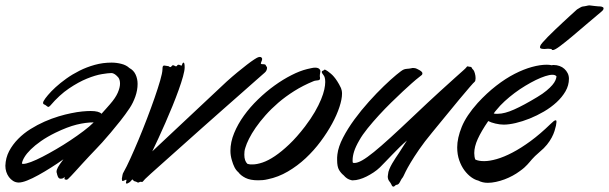

<svg xmlns="http://www.w3.org/2000/svg" viewBox="-117 -657 2249 709"><path d="M361.8 -257.8Q346.2 -234.4 327.6 -210.9Q309.1 -187.5 291.7 -167Q274.4 -146.5 260.3 -130.9Q246.1 -115.2 238.8 -107.9Q226.6 -95.2 212.4 -80.1Q198.2 -64.9 185.3 -50.8Q172.4 -36.6 161.6 -24.7Q150.9 -12.7 145 -6.8Q137.2 1.5 134 4.2Q130.9 6.8 127.9 6.8Q127 6.8 126 6.3Q125 5.9 124 5.9Q121.1 5.9 121.1 2.9Q121.1 -2 123 -3.9Q118.7 -1 116 1Q113.3 2.9 106.9 2.9Q100.1 2.9 96.9 -4.4Q93.8 -11.7 92.8 -18.1Q91.8 -20 91.8 -22.9Q91.8 -29.8 96.9 -39.3Q102.1 -48.8 117.2 -68.8Q95.2 -53.2 71.3 -38.1Q47.4 -22.9 24.9 -10.5Q2.4 2 -16.6 9.5Q-35.6 17.1 -48.8 17.1Q-60.1 16.6 -68.8 11Q-77.6 5.4 -84 -3.2Q-90.3 -11.7 -93.8 -22.5Q-97.2 -33.2 -97.2 -44.9Q-96.2 -74.2 -83.3 -98.9Q-70.3 -123.5 -50 -144Q-29.8 -164.6 -4.4 -180.4Q21 -196.3 47.6 -208Q74.2 -219.7 99.6 -227.3Q125 -234.9 145 -238.8Q168.5 -243.7 186.5 -245.4Q204.6 -247.1 217.8 -247.1Q248.5 -247.1 257.8 -236.8Q266.1 -246.6 274.2 -255.1Q282.2 -263.7 289.1 -272Q309.6 -295.4 317.9 -314.7Q326.2 -334 326.2 -348.1Q326.2 -355 324.7 -360.8Q323.2 -366.7 319.8 -371.1Q314 -377.9 307.4 -382.6Q300.8 -387.2 293.9 -387.2Q283.2 -387.2 259.3 -383.3Q235.4 -379.4 204.1 -366.7Q172.9 -354 137.7 -330.3Q102.5 -306.6 68.8 -267.1Q64 -262.2 62 -262.2Q59.6 -262.2 56.9 -264.4Q54.2 -266.6 50.8 -269Q46.9 -270.5 44.4 -272.2Q42 -273.9 42 -276.9Q42 -280.8 44.9 -285.2Q48.8 -292.5 60.1 -305.9Q71.3 -319.3 88.4 -335Q105.5 -350.6 127.9 -366.7Q150.4 -382.8 176.8 -396Q203.1 -409.2 232.9 -417.5Q262.7 -425.8 294.9 -425.8Q313.5 -425.8 331.5 -421.1Q349.6 -416.5 360.8 -405.8Q376.5 -397.5 383.8 -381.6Q391.1 -365.7 391.1 -347.2Q391.1 -324.2 382.8 -300.5Q374.5 -276.9 361.8 -257.8ZM87.9 -167Q57.1 -151.9 34.4 -136Q11.7 -120.1 -3.4 -105.2Q-18.6 -90.3 -26.6 -76.9Q-34.7 -63.5 -36.1 -53.2Q-35.2 -51.8 -30.8 -51.8Q-21.5 -51.8 -2.7 -58.8Q16.1 -65.9 39.8 -78.1Q63.5 -90.3 90.3 -106Q117.2 -121.6 142.8 -138.7Q168.5 -155.8 191.2 -172.9Q213.9 -189.9 229 -205.1Q199.7 -205.1 166 -196.8Q132.3 -188.5 87.9 -167Z M868.2 -410.2Q869.1 -409.2 869.1 -405.8Q869.1 -401.9 866.9 -397Q864.7 -392.1 859.9 -388.2Q852.1 -381.3 829.6 -361.6Q807.1 -341.8 775.4 -313.7Q743.7 -285.6 705.6 -252.2Q667.5 -218.8 628.9 -184.3Q590.3 -149.9 553.7 -117.2Q517.1 -84.5 488 -58.6Q459 -32.7 440.2 -15.9Q421.4 1 418.9 3.9Q413.1 10.7 410.9 12.9Q408.7 15.1 407.2 15.1Q406.2 15.1 405.5 14.6Q404.8 14.2 403.3 14.2Q399.9 14.2 397.7 15.6Q395.5 17.1 393.1 17.1Q391.6 17.1 390.6 16.6Q389.6 16.1 388.2 15.1Q385.7 13.7 384 13.4Q382.3 13.2 380.6 12.7Q378.9 12.2 377 10.7Q375 9.3 373 5.9H372.1Q370.6 5.9 366.9 10.7Q363.3 15.6 357.9 18.1Q353.5 21 351.1 21Q348.1 21 348.1 17.1Q348.1 15.6 349.1 12.9Q350.1 10.3 350.1 7.8Q350.1 7.3 349.6 6.8H349.1Q346.7 6.8 342.8 9Q338.9 11.2 335.9 11.2Q334.5 11.2 333.7 9.8Q333 8.3 333 2.9Q334.5 -3.9 335.2 -10Q335.9 -16.1 339.8 -22Q350.1 -40 364.5 -71.8Q378.9 -103.5 394.8 -141.4Q410.6 -179.2 426 -219.5Q441.4 -259.8 453.9 -295.7Q466.3 -331.5 474.4 -359.4Q482.4 -387.2 482.9 -399.9Q482.9 -409.2 484.4 -412.1Q485.8 -415 489.3 -415Q492.2 -415 495.6 -414.1Q499 -413.1 502 -413.1Q505.9 -413.1 507.8 -411.1Q509.8 -409.2 512.2 -409.2Q514.2 -409.2 518.1 -414.1Q519 -415.5 520 -415.8Q521 -416 522 -416Q524.9 -416 527.6 -414.1Q530.3 -412.1 533.2 -412.1Q535.6 -412.1 537.1 -415Q538.6 -418 542 -418Q544.9 -418 547.9 -416.5Q550.8 -415 553.2 -415Q555.2 -415 555.2 -417Q555.2 -419.4 556.9 -422.6Q558.6 -425.8 561 -425.8Q562.5 -425.8 563.7 -422.1Q564.9 -418.5 564.9 -408.2Q564.9 -396.5 558.8 -374.5Q552.7 -352.5 542.7 -324.7Q532.7 -296.9 520 -265.6Q507.3 -234.4 493.9 -203.9Q480.5 -173.3 467.8 -145.8Q455.1 -118.2 445.3 -98.1L720.2 -356Q740.2 -374 759.5 -389.9Q778.8 -405.8 794.7 -418Q810.5 -430.2 821.8 -437.5Q833 -444.8 836.9 -445.8Q838.4 -445.8 839.8 -446.3Q841.3 -446.8 842.3 -446.8Q846.7 -446.8 848.9 -444.3Q851.1 -441.9 851.1 -439Q851.1 -437.5 850.6 -436.5Q850.1 -435.5 850.1 -434.1Q848.6 -430.2 847.4 -427.2Q846.2 -424.3 846.2 -422.9Q846.2 -421.4 847.7 -420.7Q849.1 -419.9 856 -419.9Q862.8 -419.9 864.3 -416.3Q865.7 -412.6 868.2 -410.2Z M1064.9 -368.2Q1064.9 -363.8 1062.7 -362.3Q1060.5 -360.8 1057.1 -360.4Q1053.7 -359.9 1049.1 -359.4Q1044.4 -358.9 1040 -356.9Q1002 -341.3 969.5 -320.8Q937 -300.3 910.6 -277.6Q884.3 -254.9 863.3 -231.2Q842.3 -207.5 827.1 -185.5Q812 -163.6 802.5 -144.5Q793 -125.5 789.1 -111.8Q786.6 -104.5 785.9 -98.4Q785.2 -92.3 785.2 -85.9Q785.2 -62.5 796.9 -51.8Q801.8 -50.3 806.2 -50Q810.5 -49.8 814.9 -49.8Q831.5 -49.8 852.5 -56.9Q873.5 -64 898.2 -80.6Q922.9 -97.2 950.9 -123.8Q979 -150.4 1009.3 -189.9Q1031.2 -218.8 1045.7 -243.9Q1060.1 -269 1068.6 -289.8Q1077.1 -310.5 1080.6 -326.7Q1084 -342.8 1084 -354Q1084 -363.8 1082.3 -369.9Q1080.6 -376 1078.1 -378.9Q1071.3 -387.2 1071.3 -391.1Q1071.3 -393.6 1073 -394.8Q1074.7 -396 1077.1 -397Q1079.6 -397 1079.6 -398.4Q1079.6 -399.9 1082 -399.9Q1083 -399.9 1085.4 -398.9Q1087.9 -397.9 1093.3 -394Q1099.1 -389.6 1104.7 -385Q1110.4 -380.4 1116.2 -373.5Q1122.1 -366.7 1128.4 -356.9Q1134.8 -347.2 1142.1 -332Q1143.6 -328.1 1144.8 -323Q1146 -317.9 1146 -311Q1146 -291 1136.5 -262Q1127 -232.9 1109.4 -200.4Q1091.8 -168 1067.1 -134.8Q1042.5 -101.6 1012 -73Q981.4 -44.4 946 -23.7Q910.6 -2.9 872.1 4.9Q862.3 7.3 853 8.1Q843.8 8.8 835.9 8.8Q807.1 8.8 789.6 0Q772 -8.8 763.2 -21Q754.9 -27.8 749 -39.3Q743.2 -50.8 739.3 -64.9Q733.9 -82.5 733.9 -100.1Q733.9 -132.3 747.6 -165.5Q761.2 -198.7 783.9 -230.2Q806.6 -261.7 835.9 -290Q865.2 -318.4 896.7 -341.1Q928.2 -363.8 959.5 -379.6Q990.7 -395.5 1017.1 -401.9Q1024.4 -403.3 1032.2 -405.3Q1040 -407.2 1046.9 -407.2Q1060.5 -407.2 1064.9 -398.9Q1065.9 -397 1065.9 -393.1Q1065.9 -389.2 1064.9 -385.5Q1064 -381.8 1064 -375Q1064 -373.5 1064.5 -372.1Q1064.9 -370.6 1064.9 -368.2Z M1418.9 -362.8Q1416.5 -360.8 1403.1 -349.1Q1389.6 -337.4 1370.4 -319.3Q1351.1 -301.3 1327.9 -278.6Q1304.7 -255.9 1282.2 -231.4Q1259.8 -207 1240.5 -183.1Q1221.2 -159.2 1210 -139.2Q1196.3 -115.7 1190.7 -97.9Q1185.1 -80.1 1185.1 -65.9Q1185.1 -63 1185.1 -60.8Q1185.1 -58.6 1186 -56.2Q1188 -55.2 1191.9 -55.2Q1203.1 -55.2 1220.5 -64.9Q1237.8 -74.7 1263.7 -95.7Q1289.6 -116.7 1325.2 -149.2Q1360.8 -181.6 1408.7 -227.1Q1468.3 -283.7 1505.9 -317.9Q1543.5 -352.1 1564.7 -371.1Q1585.9 -390.1 1594.5 -397.7Q1603 -405.3 1605 -408.2Q1607.4 -412.1 1609.9 -412.1Q1611.3 -412.1 1613.5 -411.1Q1615.7 -410.2 1619.1 -410.2Q1622.1 -410.2 1623.3 -409.2Q1624.5 -408.2 1625.2 -406.5Q1626 -404.8 1627.2 -402.8Q1628.4 -400.9 1630.9 -398.9Q1633.8 -396 1636.5 -386.5Q1639.2 -377 1639.2 -368.2Q1639.2 -358.4 1635.7 -355Q1632.3 -352.5 1617.2 -335Q1602.1 -317.4 1579.8 -290.8Q1557.6 -264.2 1531.2 -231.7Q1504.9 -199.2 1479 -168Q1450.2 -133.3 1430.9 -105.2Q1411.6 -77.1 1399.4 -56.6Q1387.2 -36.1 1381.1 -23.7Q1375 -11.2 1373 -6.8Q1371.1 -2.9 1370.1 -1.7Q1369.1 -0.5 1368.2 0.7Q1367.2 2 1365.5 4.4Q1363.8 6.8 1360.8 13.2Q1357.9 19 1355.5 21.5Q1353 23.9 1350.8 24.7Q1348.6 25.4 1346.7 25.6Q1344.7 25.9 1342.8 27.8Q1341.3 29.3 1339.4 30.8Q1337.4 32.2 1335.9 32.2Q1331.1 32.2 1328.1 23.9Q1326.7 20.5 1324.5 17.6Q1322.3 14.6 1320.1 11.7Q1317.9 8.8 1316.4 4.6Q1314.9 0.5 1314.9 -5.9Q1314.9 -7.3 1315.4 -9Q1315.9 -10.7 1315.9 -13.2Q1316.4 -22 1320.8 -32.5Q1325.2 -43 1331.3 -53.5Q1337.4 -64 1344 -74Q1350.6 -84 1356 -91.8L1385.7 -138.2Q1372.6 -127 1358.6 -113.3Q1344.7 -99.6 1331.5 -85.9Q1318.4 -72.3 1306.6 -60.1Q1294.9 -47.9 1286.1 -39.1Q1275.4 -28.8 1262.5 -20.3Q1249.5 -11.7 1236.3 -5.1Q1223.1 1.5 1210.2 5.1Q1197.3 8.8 1187 8.8Q1184.6 8.8 1182.6 8.8Q1180.7 8.8 1178.7 7.8Q1171.9 6.3 1165 2Q1158.2 -2.4 1151.9 -9.8Q1142.1 -17.6 1135 -29.5Q1127.9 -41.5 1127.9 -65.9Q1127.9 -70.3 1127.9 -75.7Q1127.9 -81.1 1128.9 -86.9Q1132.3 -115.2 1149.7 -148.7Q1167 -182.1 1191.9 -216.1Q1216.8 -250 1245.6 -282Q1274.4 -314 1300.5 -339.1Q1326.7 -364.3 1346.4 -380.6Q1366.2 -397 1373 -399.9Q1377.9 -401.9 1381.3 -402.3Q1384.8 -402.8 1387.7 -403.1Q1390.6 -403.3 1393.8 -403.6Q1397 -403.8 1400.9 -404.8Q1403.3 -405.8 1405.5 -405.8Q1407.7 -405.8 1410.2 -405.8Q1417 -405.8 1422.1 -403.1Q1427.2 -400.4 1432.1 -397.9Q1442.9 -391.6 1442.9 -386.2Q1442.9 -381.3 1439 -378.9Z M1936 -192.9Q1934.1 -184.6 1930.7 -173.3Q1927.2 -162.1 1920.4 -149.2Q1913.6 -136.2 1902.8 -122.8Q1892.1 -109.4 1876 -96.2Q1865.7 -87.4 1858.9 -80.8Q1852.1 -74.2 1847.4 -68.8Q1842.8 -63.5 1838.9 -58.8Q1835 -54.2 1830.3 -49.1Q1825.7 -43.9 1819.1 -38.1Q1812.5 -32.2 1802.2 -24.9Q1790.5 -16.1 1776.1 -8.3Q1761.7 -0.5 1746.1 5.4Q1730.5 11.2 1714.6 14.6Q1698.7 18.1 1684.1 18.1Q1664.6 18.1 1648.9 9.8Q1637.2 7.3 1623.5 -2.4Q1609.9 -12.2 1598.1 -27.8Q1586.4 -43.5 1578.9 -64.9Q1571.3 -86.4 1571.3 -112.8Q1571.3 -147 1588.1 -188.5Q1605 -230 1647 -276.9Q1680.7 -313.5 1715.3 -340.3Q1750 -367.2 1783.4 -384.3Q1816.9 -401.4 1847.2 -409.7Q1877.4 -418 1901.9 -418Q1907.2 -418 1911.9 -417.5Q1916.5 -417 1920.9 -416Q1922.9 -417 1927.2 -417Q1939 -417 1949.2 -413.3Q1959.5 -409.7 1967 -402.8Q1974.6 -396 1979.2 -386.7Q1983.9 -377.4 1983.9 -366.2Q1983.9 -341.8 1971.2 -319.8Q1958.5 -297.9 1938 -279.1Q1917.5 -260.3 1891.6 -245.1Q1865.7 -230 1838.9 -219.2Q1812 -208.5 1786.9 -202.6Q1761.7 -196.8 1743.2 -196.8Q1729 -196.8 1712.4 -200.7Q1695.8 -204.6 1686 -210Q1660.2 -172.4 1647.2 -143.8Q1634.3 -115.2 1634.3 -91.8Q1634.3 -77.6 1638.2 -67.9Q1649.9 -62 1670.9 -62Q1690.9 -62 1717.3 -69.6Q1743.7 -77.1 1775.1 -93.5Q1806.6 -109.9 1842.3 -136Q1877.9 -162.1 1916 -199.2Q1922.9 -206.1 1927.5 -209.5Q1932.1 -212.9 1935.1 -212.9Q1938 -212.9 1938 -207ZM1867.2 -298.8Q1887.7 -311 1901.1 -322.3Q1914.6 -333.5 1922.6 -343Q1930.7 -352.5 1934.1 -360.6Q1937.5 -368.7 1938 -375Q1933.6 -380.9 1922.9 -380.9Q1912.1 -380.9 1896.2 -375.7Q1880.4 -370.6 1861.8 -361.6Q1843.3 -352.5 1823 -340.3Q1802.7 -328.1 1783.4 -313.7Q1764.2 -299.3 1746.6 -283.2Q1729 -267.1 1716.3 -251Q1710.4 -244.6 1706.1 -237.8Q1710 -236.8 1713.6 -236.8Q1717.3 -236.8 1721.2 -236.8Q1746.1 -236.8 1781.7 -252.7Q1817.4 -268.6 1867.2 -298.8ZM2103 -613.3Q2078.1 -592.8 2049.8 -568.4Q2021.5 -543.9 1995.8 -522.5Q1970.2 -501 1950.9 -486.6Q1931.6 -472.2 1924.8 -472.2Q1920.9 -472.2 1920.7 -473.6Q1920.4 -475.1 1918.9 -476.1Q1916.5 -476.1 1912.4 -476.6Q1908.2 -477.1 1906.7 -477.1Q1903.8 -477.1 1900.4 -476.6Q1897 -476.1 1894 -476.1Q1887.2 -476.1 1882.1 -477.3Q1877 -478.5 1877 -482.9Q1877 -484.9 1877.9 -487.3Q1878.9 -491.2 1886.7 -500.2Q1894.5 -509.3 1906.2 -521.2Q1918 -533.2 1932.6 -547.1Q1947.3 -561 1961.9 -574.7Q1976.6 -588.4 1990 -600.6Q2003.4 -612.8 2013.7 -622.1Q2019 -625 2025.6 -629.2Q2032.2 -633.3 2037.1 -633.3Q2038.1 -633.3 2041 -633.8Q2043.9 -634.3 2047.4 -635Q2050.8 -635.7 2054.2 -636.5Q2057.6 -637.2 2059.1 -637.2Q2059.6 -637.2 2065.2 -636.5Q2070.8 -635.7 2077.4 -635Q2084 -634.3 2089.4 -633.8Q2094.7 -633.3 2095.7 -633.3Q2096.2 -633.3 2098.6 -633.3Q2101.1 -633.3 2104 -632.6Q2106.9 -631.8 2109.4 -630.4Q2111.8 -628.9 2111.8 -626Q2111.8 -623.5 2110.1 -620.6Q2108.4 -617.7 2103 -613.3Z"/></svg>

Font: Oregano
Style: Italic
Weight: 400
Italic angle: -12°
Designer: Astigmatic (AOETI)
Foundry: Astigmatic (AOETI)
Version: Version 1.000